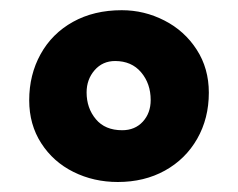

<svg xmlns="http://www.w3.org/2000/svg" viewBox="-20 -762 474 382"><path d="M38.1 -562.5Q38.1 -613.3 60.8 -654.3Q83.5 -695.3 125.2 -718.5Q167 -741.7 222.2 -741.7Q267.1 -741.7 307.1 -721.2Q347.2 -700.7 371.3 -663.3Q395.5 -626 395.5 -577.6Q395.5 -526.4 372.3 -485.8Q349.1 -445.3 308.1 -422.6Q267.1 -399.9 214.4 -399.9Q166.5 -399.9 126.2 -419.9Q85.9 -439.9 62 -477.1Q38.1 -514.2 38.1 -562.5ZM279.8 -563Q279.8 -595.7 260.7 -618.2Q241.7 -640.6 209 -640.6Q184.1 -640.6 168.2 -622.3Q152.3 -604 152.3 -578.1Q152.3 -546.9 170.7 -524.9Q189 -502.9 223.1 -502.9Q248.5 -502.9 264.2 -520Q279.8 -537.1 279.8 -563Z"/></svg>

Font: Vesper Libre Heavy
Style: Regular
Weight: 900
Designer: Robert Keller & Kimya Gandhi
Foundry: Mota Italic
Version: Version 1.058